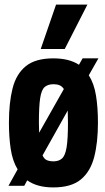

<svg xmlns="http://www.w3.org/2000/svg" viewBox="-20 -809 461 839"><path d="M17 3 57 -69Q35 -105 27 -157Q19 -209 19 -273Q19 -360 35 -423Q51 -486 93 -520Q135 -554 213 -554Q282 -554 325 -526L341 -554H410L368 -480Q391 -444 399.5 -391.5Q408 -339 408 -273Q408 -186 391.5 -122.5Q375 -59 333 -24.5Q291 10 213 10Q142 10 99 -21L86 3ZM150 -273Q150 -248 151 -229L259 -420Q251 -432 240 -436.5Q229 -441 214 -441Q189 -441 175 -428.5Q161 -416 155.5 -380Q150 -344 150 -273ZM214 -104Q237 -104 251 -116.5Q265 -129 271 -165Q277 -201 277 -273Q277 -303 276 -326L166 -130Q173 -114 185 -109Q197 -104 214 -104ZM158 -595 225 -789H362L263 -595Z"/></svg>

Font: Georama Condensed
Style: Bold
Weight: 700
Width: 3
Designer: Jean-Baptiste Levee
Foundry: Production Type
Version: Version 1.000